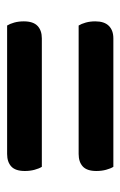

<svg xmlns="http://www.w3.org/2000/svg" viewBox="83 -572 346 553"><g transform="rotate(90 256.5 -295.0)"><path d="M53 -348Q48 -356 44.5 -368.5Q41 -381 41 -396Q41 -422 54 -435Q67 -448 90 -448H460Q465 -440 468.5 -427Q472 -414 472 -399Q472 -372 459 -360Q446 -348 423 -348ZM53 -142Q48 -150 44.5 -162.5Q41 -175 41 -190Q41 -217 54 -229.5Q67 -242 90 -242H460Q465 -234 468.5 -221Q472 -208 472 -193Q472 -166 459 -154Q446 -142 423 -142Z"/></g></svg>

Font: Baloo Bhaina 2 SemiBold
Style: Regular
Weight: 600
Designer: Yesha Goshar, Manish Minz, Shuchita Grover and Ek Type
Foundry: Ek Type
Version: Version 1.640;hotconv 1.0.111;makeotfexe 2.5.65597; ttfautoh